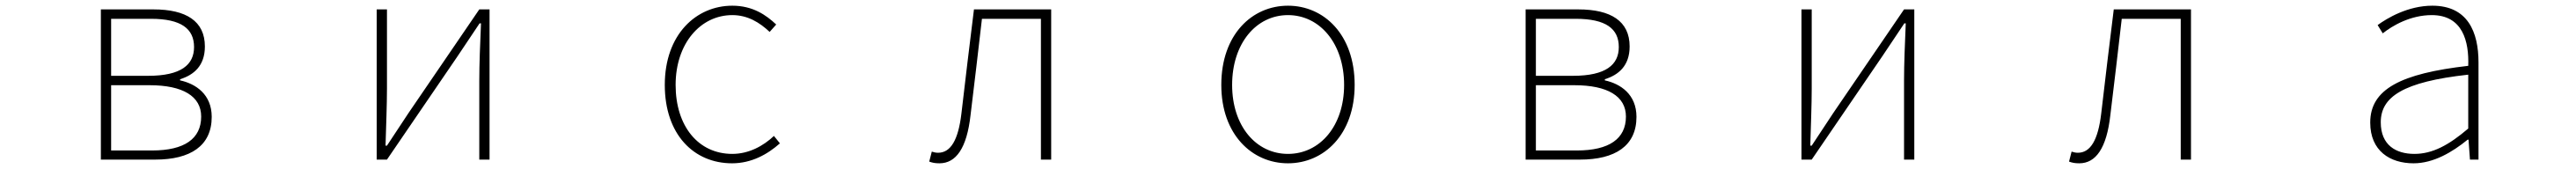

<svg xmlns="http://www.w3.org/2000/svg" viewBox="-20 -560 9040 593"><path d="M334 0H525C648 0 723 -48 723 -150C723 -229 667 -266 612 -278V-282C660 -297 699 -329 699 -397C699 -486 633 -527 519 -527H334ZM370 -294V-494H510C616 -494 661 -459 661 -395C661 -333 616 -294 500 -294ZM370 -32V-261H505C622 -261 686 -222 686 -151C686 -73 627 -32 514 -32Z M1302 0H1338L1586 -363C1608 -396 1641 -445 1663 -478H1668C1665 -407 1662 -336 1662 -277V0H1698V-527H1662L1414 -164C1392 -131 1360 -82 1338 -49H1333C1335 -120 1338 -191 1338 -249V-527H1302Z M2549 13C2617 13 2673 -18 2717 -57L2696 -83C2659 -48 2608 -20 2550 -20C2430 -20 2351 -118 2351 -262C2351 -407 2438 -507 2550 -507C2604 -507 2646 -481 2681 -448L2704 -474C2669 -507 2622 -540 2550 -540C2423 -540 2313 -439 2313 -262C2313 -88 2415 13 2549 13Z M3277 13C3335 13 3373 -40 3386 -156C3400 -270 3413 -381 3426 -494H3633V0H3669V-527H3398C3383 -405 3368 -284 3354 -162C3343 -68 3316 -24 3272 -24C3263 -24 3257 -26 3250 -28L3241 7C3252 11 3261 13 3277 13Z M4500 13C4626 13 4734 -88 4734 -262C4734 -439 4626 -540 4500 -540C4374 -540 4266 -439 4266 -262C4266 -88 4374 13 4500 13ZM4500 -20C4388 -20 4304 -118 4304 -262C4304 -407 4388 -507 4500 -507C4612 -507 4697 -407 4697 -262C4697 -118 4612 -20 4500 -20Z M5334 0H5525C5648 0 5723 -48 5723 -150C5723 -229 5667 -266 5612 -278V-282C5660 -297 5699 -329 5699 -397C5699 -486 5633 -527 5519 -527H5334ZM5370 -294V-494H5510C5616 -494 5661 -459 5661 -395C5661 -333 5616 -294 5500 -294ZM5370 -32V-261H5505C5622 -261 5686 -222 5686 -151C5686 -73 5627 -32 5514 -32Z M6302 0H6338L6586 -363C6608 -396 6641 -445 6663 -478H6668C6665 -407 6662 -336 6662 -277V0H6698V-527H6662L6414 -164C6392 -131 6360 -82 6338 -49H6333C6335 -120 6338 -191 6338 -249V-527H6302Z M7277 13C7335 13 7373 -40 7386 -156C7400 -270 7413 -381 7426 -494H7633V0H7669V-527H7398C7383 -405 7368 -284 7354 -162C7343 -68 7316 -24 7272 -24C7263 -24 7257 -26 7250 -28L7241 7C7252 11 7261 13 7277 13Z M8450 13C8520 13 8586 -26 8640 -70H8643L8648 0H8678V-341C8678 -448 8640 -540 8516 -540C8430 -540 8357 -496 8324 -472L8342 -443C8376 -470 8439 -507 8514 -507C8623 -507 8645 -414 8642 -329C8405 -302 8298 -247 8298 -130C8298 -30 8368 13 8450 13ZM8453 -20C8389 -20 8335 -50 8335 -131C8335 -220 8413 -273 8642 -298V-109C8573 -50 8516 -20 8453 -20Z"/></svg>

Font: Harano Aji Gothic CN ExtraLight
Style: Regular
Weight: 250
Foundry: Masamichi Hosoda
Version: HaranoAjiGothicCN-ExtraLight version 20230610;ttx 4.39.4